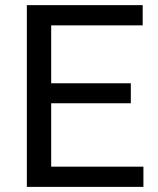

<svg xmlns="http://www.w3.org/2000/svg" viewBox="-20 -731 617 751"><path d="M85 -710.9H538.1V-631.8H180.2V-405.3H491.7V-327.1H180.2V-79.1H541V0H85Z"/></svg>

Font: Bert Sans Medium
Style: Regular
Weight: 500
Designer: Christian Robertson, Adam Twardoch, & Cristiano Sobral
Foundry: Google
Version: Version 12.135;January 10, 2020;FontCreator 12.0.0.2547 64-b